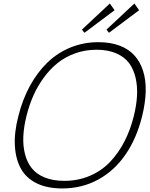

<svg xmlns="http://www.w3.org/2000/svg" viewBox="-20 -1059 851 1089"><path d="M738.8 -399.9Q753.9 -460.4 757.1 -514.4Q760.3 -568.4 749.3 -616.9Q738.3 -665.5 712.4 -700.7Q686.5 -735.8 639.6 -756.3Q592.8 -776.9 527.8 -776.9Q463.4 -776.9 406.7 -756.6Q350.1 -736.3 306.9 -701.7Q263.7 -667 228.3 -618.7Q192.9 -570.3 168.9 -515.9Q145 -461.4 129.9 -399.9Q114.7 -338.9 112.3 -285.2Q109.9 -231.4 121.8 -184.8Q133.8 -138.2 160.4 -104.7Q187 -71.3 233.9 -52.2Q280.8 -33.2 344.2 -33.2Q423.8 -33.2 491 -62.3Q558.1 -91.3 606 -142.6Q653.8 -193.8 686.8 -258.5Q719.7 -323.2 738.8 -399.9ZM786.1 -399.9Q754.9 -273.9 691.9 -182.4Q628.9 -90.8 536.9 -40.5Q444.8 9.8 333 9.8Q248 9.8 188.7 -19Q129.4 -47.9 99.4 -101.1Q69.3 -154.3 64.5 -230Q59.6 -305.7 84 -399.9Q107.4 -494.1 149.4 -571.3Q191.4 -648.4 248.5 -703.9Q305.7 -759.3 379.9 -789.6Q454.1 -819.8 538.1 -819.8Q606 -819.8 658 -800.3Q710 -780.8 742.7 -744.4Q775.4 -708 791.7 -656.5Q808.1 -605 806.4 -540.3Q804.7 -475.6 786.1 -399.9ZM603 -1039.1 629.9 -1001 459 -873 444.8 -891.1ZM742.2 -1039.1 769 -1001 598.1 -873 584 -891.1Z"/></svg>

Font: Sinkin Sans 200 X Light Italic
Style: Regular
Weight: 200
Italic angle: -112°
Designer: Keith Bates
Foundry: K-Type
Version: Sinkin Sans (version 1.0)  by Keith Bates   •   © 2014   www